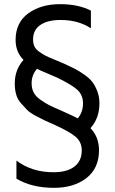

<svg xmlns="http://www.w3.org/2000/svg" viewBox="-20 -700 552 923"><path d="M132 -300Q132 -275 141.5 -256Q151 -237 174.5 -220.5Q198 -204 216.5 -194.5Q235 -185 273 -169Q333 -142 354 -131Q379 -161 379 -203Q379 -246 348 -271.5Q317 -297 252 -328Q239 -334 206.5 -347.5Q174 -361 158 -369Q132 -340 132 -300ZM417 -649V-564Q356 -604 272 -604Q209 -604 174 -580Q139 -556 139 -511Q139 -491 145.5 -477Q152 -463 169 -451Q186 -439 198.5 -432.5Q211 -426 241.5 -413.5Q272 -401 288 -394Q321 -379 339.5 -369.5Q358 -360 384 -342Q410 -324 423.5 -306.5Q437 -289 447.5 -262Q458 -235 458 -203Q458 -132 415 -84Q456 -41 456 22Q456 109 395.5 156Q335 203 240 203Q133 203 59 159V72Q133 128 237 128Q302 128 337.5 101Q373 74 373 23Q373 -18 343 -43Q313 -68 242 -100Q208 -115 195 -121Q182 -127 153 -142.5Q124 -158 111 -171Q98 -184 81 -203.5Q64 -223 57.5 -246.5Q51 -270 51 -299Q51 -365 93 -412Q55 -450 55 -508Q55 -591 115.5 -635.5Q176 -680 269 -680Q356 -680 417 -649Z"/></svg>

Font: Hind
Style: Regular
Weight: 400
Designer: Manushi Parikh, Satya Rajpurohit
Foundry: Indian Type Foundry
Version: Version 2.000;PS 1.0;hotconv 1.0.79;makeotf.lib2.5.61930